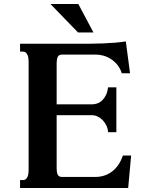

<svg xmlns="http://www.w3.org/2000/svg" viewBox="-20 -933 721 953"><path d="M435.5 -415Q450.2 -415 463.6 -419.9Q477.1 -424.8 487.8 -435.3Q498.5 -445.8 506.1 -461.7Q513.7 -477.5 516.6 -499.5H557.6V-276.9H516.6Q515.1 -295.4 507.6 -310.8Q500 -326.2 488.8 -337.4Q477.5 -348.6 463.9 -355Q450.2 -361.3 435.5 -361.3H261.2V-96.2Q261.2 -78.6 266.1 -66.7Q271 -54.7 288.6 -54.7H452.6Q478 -54.7 499.8 -62.3Q521.5 -69.8 538.8 -83.7Q556.2 -97.7 569.1 -117.4Q582 -137.2 589.8 -161.1H630.9L616.2 0H79.6V-39.1H94.2Q103 -39.1 108.4 -43.9Q113.8 -48.8 116.9 -56.4Q120.1 -64 121.1 -73.2Q122.1 -82.5 122.1 -91.3V-624.5Q122.1 -633.3 121.1 -642.6Q120.1 -651.9 116.9 -659.4Q113.8 -667 108.4 -671.9Q103 -676.8 94.2 -676.8H79.6V-715.8H381.8Q402.3 -715.8 430.9 -716.1Q459.5 -716.3 490.5 -717.5Q521.5 -718.8 551.5 -721.2Q581.5 -723.6 604.5 -727.5L625.5 -569.3H584.5Q576.7 -594.2 562 -611.8Q547.4 -629.4 529.5 -640.6Q511.7 -651.9 492.4 -657Q473.1 -662.1 456.1 -662.1H288.6Q271 -662.1 266.1 -649.7Q261.2 -637.2 261.2 -619.6V-415ZM443.8 -772H367.2L230.5 -913.1H368.7Z"/></svg>

Font: Arian AMU Serif
Style: Bold
Weight: 700
Designer: Ruben Hakobyan (Tarumian)
Foundry: Ruben Hakobyan (Tarumian)
Version: Version 1.002